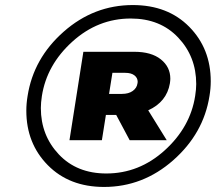

<svg xmlns="http://www.w3.org/2000/svg" viewBox="-20 -1005 854 760"><path d="M497.5 -931.7Q367.5 -931.7 266.2 -840Q165 -748.3 145.8 -625Q141.7 -598.3 141.7 -577.5Q141.7 -469.2 212.9 -393.8Q284.2 -318.3 400.8 -318.3Q530.8 -318.3 632.1 -410Q733.3 -501.7 752.5 -625Q756.7 -651.7 756.7 -672.5Q756.7 -780.8 685.4 -856.2Q614.2 -931.7 497.5 -931.7ZM505.8 -985Q644.2 -985 729.2 -898.8Q814.2 -812.5 814.2 -683.3Q814.2 -655 809.2 -625Q785.8 -476.7 665.8 -370.8Q545.8 -265 391.7 -265Q254.2 -265 169.2 -351.2Q84.2 -437.5 84.2 -566.7Q84.2 -595 89.2 -625Q112.5 -774.2 232.1 -879.6Q351.7 -985 505.8 -985ZM255 -450 310 -800H511.7Q579.2 -800 616.7 -770Q654.2 -740 654.2 -693.3Q654.2 -686.7 652.5 -675Q640 -601.7 566.7 -568.3L640 -450H493.3L440 -550H399.2L383.3 -450ZM411.7 -633.3H462.5Q489.2 -633.3 505.4 -645Q521.7 -656.7 524.2 -675Q524.2 -675.8 524.6 -677.9Q525 -680 525 -680.8Q525 -696.7 512.1 -706.7Q499.2 -716.7 475.8 -716.7H425Z"/></svg>

Font: BoonTook
Style: Italic
Weight: 400
Italic angle: -9°
Designer: Sungsit Sawaiwan
Foundry: FontUni
Version: Version 3.0